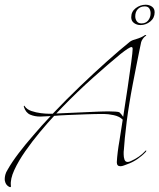

<svg xmlns="http://www.w3.org/2000/svg" viewBox="-48 -690 674 812"><path d="M-2 95Q0 106 -12 98.5Q-24 91 -27 76Q-28 74 -28 67Q-28 59 -25.5 49Q-23 39 -16 28Q2 -4 30.5 -41.5Q59 -79 94 -119Q111 -139 129 -159Q147 -179 166 -199H165Q154 -199 143.5 -198Q133 -197 122 -197Q99 -197 80 -205Q61 -213 53 -238Q52 -241 53.5 -242.5Q55 -244 57 -240Q66 -227 85 -220.5Q104 -214 124.5 -211.5Q145 -209 158 -209H175Q232 -269 291.5 -326Q351 -383 406 -432Q461 -481 502 -514Q512 -521 532 -526Q539 -528 549 -532.5Q559 -537 564 -541Q567 -543 569.5 -541.5Q572 -540 568 -538Q562 -534 556.5 -526.5Q551 -519 549 -512Q547 -503 541.5 -476Q536 -449 528.5 -411Q521 -373 513 -331.5Q505 -290 499 -252Q493 -216 488 -177Q483 -138 480 -106.5Q477 -75 476 -58Q475 -54 475 -48Q475 -42 475 -37Q475 -25 478.5 -15Q482 -5 492 -5Q498 -5 506 -9Q524 -17 539 -27.5Q554 -38 566 -51Q570 -56 570.5 -52.5Q571 -49 567 -46Q552 -30 532 -16.5Q512 -3 489 5Q483 7 475.5 10Q468 13 461 13Q446 13 446 -4Q447 -24 450 -48Q453 -72 457 -94L471 -184Q457 -198 433 -203Q409 -208 391 -208Q355 -208 314 -206.5Q273 -205 237.5 -203.5Q202 -202 181 -200Q153 -170 120.5 -131Q88 -92 59 -50.5Q30 -9 12.5 29Q-5 67 -2 95ZM473 -196Q483 -259 492 -320.5Q501 -382 507 -426.5Q513 -471 513 -483Q513 -491 508 -491Q499 -491 461 -461Q410 -419 345 -361Q280 -303 215 -236L190 -210L369 -218Q374 -218 385.5 -218.5Q397 -219 410 -219Q426 -219 440 -218Q454 -217 457 -215Q465 -208 473 -196ZM546 -584Q531 -584 519 -592.5Q507 -601 507 -617Q507 -641 526 -655.5Q545 -670 568 -670Q583 -670 594.5 -662Q606 -654 606 -638Q606 -614 587.5 -599Q569 -584 546 -584ZM550 -591Q569 -591 579 -604Q589 -617 589 -634Q589 -645 583.5 -654Q578 -663 564 -663Q546 -663 535 -651.5Q524 -640 524 -621Q524 -609 530.5 -600Q537 -591 550 -591Z"/></svg>

Font: Explora
Style: Regular
Weight: 400
Designer: Robert E. Leuschke
Foundry: Robert E. Leuschke
Version: Version 1.010